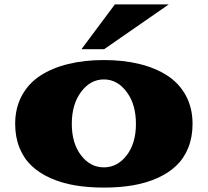

<svg xmlns="http://www.w3.org/2000/svg" viewBox="-20 -832 942 871"><path d="M349.6 -608.9 501 -812H745.6L452.6 -608.9ZM48.8 -270Q48.8 -341.8 78.9 -397.7Q108.9 -453.6 162.8 -488.8Q216.8 -523.9 289.8 -541.7Q362.8 -559.6 451.2 -559.6Q539.6 -559.6 612.5 -541.7Q685.5 -523.9 739.5 -488.8Q793.5 -453.6 823.5 -397.7Q853.5 -341.8 853.5 -270Q853.5 -210 834 -161.6Q814.5 -113.3 779.1 -79.8Q743.7 -46.4 693.1 -23.9Q642.6 -1.5 582.5 8.8Q522.5 19 451.2 19Q379.9 19 319.8 8.8Q259.8 -1.5 209.2 -23.9Q158.7 -46.4 123.3 -79.8Q87.9 -113.3 68.4 -161.6Q48.8 -210 48.8 -270ZM305.7 -270Q305.7 -182.1 347.7 -127.4Q389.6 -72.8 451.2 -72.8Q512.7 -72.8 554.7 -127.4Q596.7 -182.1 596.7 -270Q596.7 -358.9 554.4 -415.3Q512.2 -471.7 451.2 -471.7Q390.1 -471.7 347.9 -415.3Q305.7 -358.9 305.7 -270Z"/></svg>

Font: Goblin
Style: Regular
Weight: 400
Designer: Riccardo De Franceschi
Foundry: Sorkin Type Co.
Version: Version 1.001